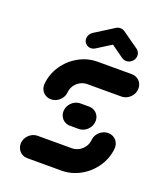

<svg xmlns="http://www.w3.org/2000/svg" viewBox="-130 -782 738 868"><g transform="rotate(20 238.5 -348.0)"><path d="M409.6 -231.9Q424.8 -231.9 436.9 -224.4Q448.9 -217 455.2 -204.3Q461.5 -191.5 460.4 -176.3Q456.3 -128.5 428.9 -88Q401.5 -47.4 358.9 -23.7Q316.3 0 268.1 0H104.8Q89.6 0 77.6 -7.4Q65.6 -14.8 59.3 -27.6Q53 -40.4 54.1 -55.6Q55.2 -70.7 63.9 -83.5Q72.6 -96.3 85.9 -103.7Q99.3 -111.1 114.4 -111.1H277.8Q295.6 -111.1 311.5 -119.8Q327.4 -128.5 337.6 -143.5Q347.8 -158.5 349.3 -176.3Q350.4 -191.5 359.1 -204.3Q367.8 -217 381.1 -224.4Q394.4 -231.9 409.6 -231.9ZM337 -259.3Q335.9 -244.1 327.2 -231.3Q318.5 -218.5 305.2 -211.1Q291.9 -203.7 276.7 -203.7H236.3Q221.1 -203.7 209.1 -211.1Q197 -218.5 190.7 -231.3Q184.4 -244.1 185.6 -259.3Q187 -274.4 195.6 -287.2Q204.1 -300 217.4 -307.4Q230.7 -314.8 245.9 -314.8H286.3Q301.5 -314.8 313.7 -307.4Q325.9 -300 332.2 -287.2Q338.5 -274.4 337 -259.3ZM113.3 -286.7Q98.1 -286.7 86.1 -294.1Q74.1 -301.5 67.8 -314.3Q61.5 -327 62.6 -342.2Q66.7 -390 93.9 -430.6Q121.1 -471.1 163.7 -494.8Q206.3 -518.5 254.4 -518.5H417.8Q433 -518.5 445.2 -511.1Q457.4 -503.7 463.7 -490.9Q470 -478.1 468.5 -463Q467.4 -447.8 458.7 -435Q450 -422.2 436.7 -414.8Q423.3 -407.4 408.1 -407.4H244.8Q227 -407.4 211.1 -398.7Q195.2 -390 185.2 -375Q175.2 -360 173.7 -342.2Q172.6 -327 163.9 -314.3Q155.2 -301.5 141.9 -294.1Q128.5 -286.7 113.3 -286.7ZM299.6 -696.3Q314.8 -696.3 325 -685.4Q335.2 -674.4 333.7 -659.3Q333 -650 328 -642Q323 -634.1 315.2 -628.9L224.4 -571.9Q214.8 -565.6 203.3 -565.6Q188.1 -565.6 178.1 -576.5Q168.1 -587.4 169.3 -602.6Q170 -611.9 175.2 -619.8Q180.4 -627.8 188.1 -633L278.5 -690Q288.1 -696.3 299.6 -696.3ZM319.3 -690.4 400.7 -633Q407.4 -627.8 410.9 -619.8Q414.4 -611.9 413.7 -602.6Q412.6 -587.4 400.7 -576.5Q388.9 -565.6 373.7 -565.6Q362.2 -565.6 353 -571.9L273.3 -628.9Z"/></g></svg>

Font: 26F Galaxy Sans Oblique
Style: Regular
Weight: 400
Italic angle: -5°
Designer: C₂₉H₂₅N₃O₅
Version: Version 1.200;FEAKit 1.0